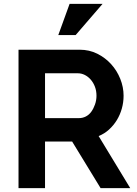

<svg xmlns="http://www.w3.org/2000/svg" viewBox="-20 -965 705 985"><path d="M75 0V-710H388Q438 -710 479 -689.5Q520 -669 550 -636Q580 -603 597 -560.5Q614 -518 614 -474Q614 -440 605 -408Q596 -376 579.5 -349Q563 -322 539.5 -300.5Q516 -279 486 -267L648 0H496L350 -239H211V0ZM211 -359H385Q404 -359 420.5 -367.5Q437 -376 448.5 -392Q460 -408 467.5 -429.5Q475 -451 475 -474Q475 -499 467 -520Q459 -541 445.5 -556.5Q432 -572 415 -580.5Q398 -589 380 -589H211ZM368 -785H279L337 -945H506Z"/></svg>

Font: Rising Sun
Style: Bold
Weight: 700
Designer: Matt McInerney, Pablo Impallari, Rodrigo Fuenzalida (Raleway font), Stephen Hutchings (Greek), Cristiano Sobral (main ch
Foundry: The Rising Sun Project Authors
Version: Version 4.327; ttfautohint (v1.8.4.7-5d5b-dirty)